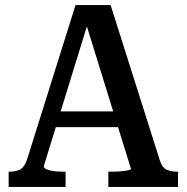

<svg xmlns="http://www.w3.org/2000/svg" viewBox="-20 -735 734 755"><path d="M186 -297H456L464 -235H177ZM309 -672 328 -652 152 -81Q152 -75 162 -70Q172 -65 188.5 -62.5Q205 -60 226 -60H238V0H14V-60H19Q45 -60 61.5 -70Q78 -80 88 -113L277 -715H415L608 -106Q617 -77 633.5 -68.5Q650 -60 675 -60H680V0H406V-60H419Q440 -60 457 -61.5Q474 -63 484.5 -65.5Q495 -68 495 -71Z"/></svg>

Font: Roboto Serif SemiCondensed Medium
Style: Regular
Weight: 500
Width: 4
Designer: Greg Gazdowicz
Foundry: Commercial Type
Version: Version 1.007